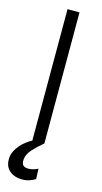

<svg xmlns="http://www.w3.org/2000/svg" viewBox="-142 -769 544 1028"><g transform="rotate(15 130.0 -255.0)"><path d="M162.6 -727.3V0H96.2V-727.3ZM95.9 216.3Q53.3 216.3 25.7 192.5Q-1.8 168.7 0.7 122.5Q3.6 84.5 36.8 47.1Q70 9.6 148.1 -25.9L161.9 0Q130.3 25.9 103.7 55Q77.1 84.2 77.1 118.3Q77.1 133.5 84.7 142.6Q92.3 151.6 115.1 152Q132.1 151.6 145.6 147Q159.1 142.4 166.9 137.8L169.4 195Q158 202.4 139.6 209.3Q121.1 216.3 95.9 216.3Z"/></g></svg>

Font: Inter UI Light
Style: Regular
Weight: 300
Designer: Rasmus Andersson
Foundry: rsms
Version: 3.2;8d6f07862